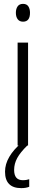

<svg xmlns="http://www.w3.org/2000/svg" viewBox="-20 -752 234 992"><path d="M99 -732Q118 -732 126.5 -719Q135 -706 135 -686Q135 -640 99 -640Q81 -640 71.5 -652.5Q62 -665 62 -686Q62 -706 71 -719Q80 -732 99 -732ZM125 -532V0H71V-532ZM53 126Q53 179 98 179Q108 179 117 177.5Q126 176 131 174V213Q114 220 90 220Q6 220 6 135Q6 96 28 58.5Q50 21 88 -11L121 0Q85 35 69 64.5Q53 94 53 126Z"/></svg>

Font: Noto Sans Sinhala ExtraCondensed Light
Style: Regular
Weight: 300
Width: 2
Designer: Jelle Bosma - Monotype Design Team
Foundry: Monotype Imaging Inc.
Version: Version 2.006; ttfautohint (v1.8.4.7-5d5b)